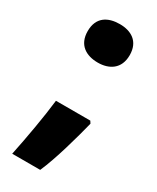

<svg xmlns="http://www.w3.org/2000/svg" viewBox="-182 -615 661 808"><g transform="rotate(30 148.5 -210.5)"><path d="M45 -467C45 -400 91 -373 148 -373C202 -373 249 -400 249 -467C249 -535 202 -560 148 -560C91 -560 45 -535 45 -467ZM250 -135 243 -146H76C67 -66 47 48 28 139H164C197 65 232 -63 250 -135Z"/></g></svg>

Font: Noto Sans Myanmar UI Black
Style: Regular
Weight: 900
Designer: Monotype Design Team
Foundry: Monotype Imaging Inc.
Version: Version 2.103